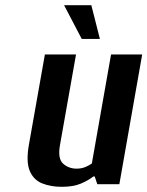

<svg xmlns="http://www.w3.org/2000/svg" viewBox="-20 -710 568 740"><path d="M218 10Q176 10 143 -3Q110 -16 95 -50.5Q80 -85 91 -150L153 -500H273L211 -150Q202 -98 223.5 -79Q245 -60 275 -60Q294 -60 309.5 -66.5Q325 -73 334 -80L408 -500H528L440 0H355L345 -30H340Q321 -15 292 -2.5Q263 10 218 10ZM295 -560 227 -690H332L365 -560Z"/></svg>

Font: Cuprum
Style: Bold Italic
Weight: 700
Italic angle: -10°
Designer: Jovanny Lemonad
Foundry: Jovanny Lemonad
Version: Version 3.000